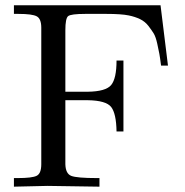

<svg xmlns="http://www.w3.org/2000/svg" viewBox="-20 -700 693 720"><path d="M32.2 0V-32.2H45.9Q101.1 -32.2 117.9 -41Q134.8 -49.8 134.8 -84V-596.2Q134.8 -629.4 117.9 -638.7Q101.1 -647.9 48.8 -647.9H32.2V-680.2H582L609.9 -454.1H584Q580.1 -484.9 577.6 -498Q575.2 -511.2 569.6 -536.6Q564 -562 556.4 -574.5Q548.8 -586.9 536.4 -603Q523.9 -619.1 505.4 -628.2Q486.8 -637.2 462.9 -642.1Q435.1 -647.9 378.9 -647.9H299.8Q245.6 -647.9 235.4 -639.4Q225.1 -630.9 225.1 -586.9V-356H309.1Q377 -356.9 397 -381.3Q417 -405.8 417 -473.1H442.9V-207H417Q416 -273.9 397 -298.6Q377.9 -323.2 309.1 -324.2H225.1V-84Q226.1 -48.8 247.1 -40.5Q268.1 -32.2 344.2 -32.2H353V0L158.2 -2.9Z"/></svg>

Font: CMU Serif Upright Italic
Style: UprightItalic
Weight: 500
Version: Version 0.7.0